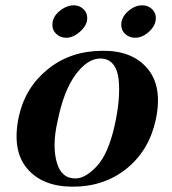

<svg xmlns="http://www.w3.org/2000/svg" viewBox="-20 -683 646 722"><path d="M566 -234Q541 -117 455.5 -48.5Q370 20 250 19Q138 18 81 -50.5Q24 -119 51 -246Q75 -354 159.5 -422.5Q244 -491 363 -492Q476 -494 534 -426Q592 -358 566 -234ZM410 -206Q422 -259 426 -303.5Q430 -348 426 -385Q422 -422 404.5 -442.5Q387 -463 357 -463Q309 -463 264 -402Q219 -341 196 -225Q176 -137 193 -74Q210 -11 265 -12Q302 -13 344 -58Q386 -103 410 -206ZM566 -613Q565 -586 540 -563.5Q515 -541 488 -541Q466 -541 450.5 -555.5Q435 -570 436 -592Q437 -619 462 -641Q487 -663 515 -663Q537 -663 552 -648.5Q567 -634 566 -613ZM308 -613Q307 -587 281 -564Q255 -541 229 -541Q207 -541 191.5 -555.5Q176 -570 177 -592Q178 -620 204 -641.5Q230 -663 258 -663Q279 -663 294 -648.5Q309 -634 308 -613Z"/></svg>

Font: GFS Artemisia
Style: Bold Italic
Weight: 700
Italic angle: -12°
Designer: Designed by Takis Katsoulidis and George D. Matthiopoulos.
Foundry: Designed by Takis Katsoulidis and George D. Matthiopoulos.
Version: Version 1.0